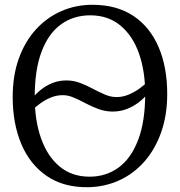

<svg xmlns="http://www.w3.org/2000/svg" viewBox="-20 -771 752 802"><path d="M451 -305Q420.5 -305 392.2 -315.2Q364 -325.5 338.2 -339.2Q312.5 -353 288.5 -363.2Q264.5 -373.5 242.5 -373.5Q215.5 -373.5 191.2 -363.2Q167 -353 148 -338.8Q129 -324.5 117 -313.5L116 -361.5Q130.5 -380 151.5 -396.8Q172.5 -413.5 199.2 -424.2Q226 -435 257.5 -435Q287.5 -435 315 -424.5Q342.5 -414 368 -400.2Q393.5 -386.5 418.2 -376Q443 -365.5 467 -365.5Q493 -365.5 517.8 -376Q542.5 -386.5 562 -400.8Q581.5 -415 592.5 -425.5L596 -379Q581.5 -360.5 559.5 -343.5Q537.5 -326.5 510 -315.8Q482.5 -305 451 -305ZM349 11Q246 12.5 175.5 -35.8Q105 -84 69 -169.5Q33 -255 33 -365.5Q33 -455 58.5 -526.2Q84 -597.5 129.8 -647.8Q175.5 -698 236 -724.5Q296.5 -751 366 -751Q467 -751 536.5 -705Q606 -659 642.2 -575Q678.5 -491 678.5 -378.5Q678.5 -290 653.2 -218.5Q628 -147 583 -96Q538 -45 478.2 -17.8Q418.5 9.5 349 11ZM354 -33Q423.5 -33 475.8 -71.5Q528 -110 557.2 -187Q586.5 -264 586.5 -378.5Q586.5 -475 560 -549Q533.5 -623 482.2 -665Q431 -707 357 -707Q287.5 -707 235.2 -669.5Q183 -632 154 -556.2Q125 -480.5 125 -365.5Q125 -268 151.5 -193Q178 -118 229 -75.5Q280 -33 354 -33Z"/></svg>

Font: Merriweather 36pt Light
Style: Regular
Weight: 300
Designer: Eben Sorkin
Foundry: Eben Sorkin
Version: Version 2.100